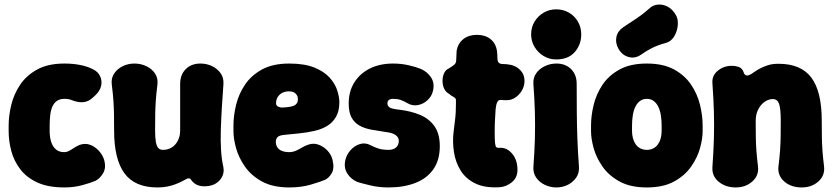

<svg xmlns="http://www.w3.org/2000/svg" viewBox="-20 -801 3663 843"><path d="M263 22Q191 22 143.5 0Q96 -22 68.5 -58.5Q41 -95 29.5 -138.5Q18 -182 18 -225V-250Q18 -293 29.5 -340.5Q41 -388 68.5 -429Q96 -470 143.5 -496Q191 -522 263 -522Q299 -522 330.5 -516Q362 -510 386 -498Q410 -487 419.5 -466.5Q429 -446 424 -424Q419 -402 399 -383L387 -372Q369 -355 346.5 -352.5Q324 -350 296 -361Q283 -367 263 -367Q243 -367 230 -358Q217 -349 210 -333Q203 -317 200.5 -295.5Q198 -274 198 -250V-225Q198 -211 200.5 -195Q203 -179 210 -165Q217 -151 229.5 -142Q242 -133 263 -133Q277 -133 296 -146Q315 -159 330 -165Q354 -173 375 -165.5Q396 -158 413 -140Q430 -122 437 -100Q447 -65 433 -41Q419 -17 399 -7Q378 2 341 12Q304 22 263 22Z M960 -71Q968 -36 944.5 -9.5Q921 17 877 17Q857 17 842.5 9.5Q828 2 818 -13Q815 -18 810.5 -18Q806 -18 802 -17Q793 -12 780.5 -5.5Q768 1 751.5 7.5Q735 14 715 18Q695 22 671 22Q572 22 526.5 -40Q481 -102 481 -228Q481 -270 480.5 -299.5Q480 -329 478 -358.5Q476 -388 471 -428Q467 -456 480.5 -477Q494 -498 518 -510Q542 -522 570 -522Q599 -522 623.5 -510Q648 -498 661.5 -477Q675 -456 671 -428Q666 -388 664 -358.5Q662 -329 661.5 -299.5Q661 -270 661 -228Q661 -196 664.5 -177Q668 -158 675.5 -150.5Q683 -143 696 -143Q717 -143 734 -153.5Q751 -164 761 -183.5Q771 -203 771 -228Q771 -270 771 -300.5Q771 -331 771 -361Q771 -391 771 -433Q771 -473 795.5 -497.5Q820 -522 860 -522Q888 -522 911.5 -510.5Q935 -499 949 -479Q963 -459 961 -431Q957 -379 954 -328Q951 -277 949.5 -230.5Q948 -184 950.5 -143Q953 -102 960 -71Z M1250 22Q1178 22 1130.5 -4Q1083 -30 1055.5 -69.5Q1028 -109 1016.5 -150.5Q1005 -192 1005 -225V-250Q1005 -293 1016.5 -340.5Q1028 -388 1055.5 -429Q1083 -470 1130.5 -496Q1178 -522 1250 -522Q1317 -522 1360 -504.5Q1403 -487 1427 -460.5Q1451 -434 1460.5 -404.5Q1470 -375 1470 -352Q1470 -313 1455 -287.5Q1440 -262 1415.5 -247.5Q1391 -233 1359.5 -226Q1328 -219 1294.5 -215.5Q1261 -212 1230 -209Q1206 -207 1198.5 -199Q1191 -191 1191 -178Q1191 -165 1197.5 -154.5Q1204 -144 1217.5 -138.5Q1231 -133 1250 -133Q1272 -133 1294 -146.5Q1316 -160 1334 -166Q1357 -174 1379.5 -165.5Q1402 -157 1418.5 -139Q1435 -121 1440 -99Q1449 -62 1436.5 -40.5Q1424 -19 1406 -11Q1387 -3 1345 9.5Q1303 22 1250 22ZM1222 -329Q1264 -331 1276 -340Q1288 -349 1288 -364Q1288 -376 1283 -384Q1278 -392 1269.5 -396Q1261 -400 1250 -400Q1233 -400 1220.5 -394Q1208 -388 1200 -376Q1192 -364 1192 -347Q1192 -337 1202 -332.5Q1212 -328 1222 -329Z M1686 22Q1644 22 1608 13.5Q1572 5 1549 -2Q1521 -14 1505 -39Q1489 -64 1496 -97Q1501 -121 1518.5 -141Q1536 -161 1560 -168.5Q1584 -176 1608 -163Q1623 -155 1641 -149Q1659 -143 1686 -143Q1707 -143 1719 -153.5Q1731 -164 1731 -183Q1731 -198 1717 -208Q1703 -218 1676 -221Q1642 -226 1611.5 -231.5Q1581 -237 1558.5 -249.5Q1536 -262 1523.5 -285Q1511 -308 1511 -347Q1511 -400 1536 -439.5Q1561 -479 1604.5 -500.5Q1648 -522 1706 -522Q1742 -522 1774.5 -514.5Q1807 -507 1829 -498Q1857 -485 1873 -460.5Q1889 -436 1881 -402Q1876 -379 1857.5 -361.5Q1839 -344 1814.5 -339.5Q1790 -335 1767 -349Q1754 -357 1739.5 -362Q1725 -367 1706 -367Q1694 -367 1687.5 -362Q1681 -357 1681 -347Q1681 -337 1689.5 -330Q1698 -323 1736 -319Q1785 -313 1824.5 -296.5Q1864 -280 1887.5 -247Q1911 -214 1911 -159Q1911 -98 1882.5 -57.5Q1854 -17 1803 2.5Q1752 22 1686 22Z M2174 21Q2110 25 2068 5Q2026 -15 2003 -51.5Q1980 -88 1973 -134Q1966 -180 1972 -226Q1975 -252 1977.5 -271Q1980 -290 1981 -309.5Q1982 -329 1982 -354Q1983 -365 1979 -369.5Q1975 -374 1968.5 -377Q1962 -380 1953 -388Q1938 -396 1930.5 -411Q1923 -426 1923 -446Q1923 -465 1930 -480Q1937 -495 1953 -502Q1966 -510 1974.5 -517Q1983 -524 1983 -537Q1983 -546 1984 -558.5Q1985 -571 1985 -579Q1991 -611 2014.5 -629.5Q2038 -648 2074 -648Q2110 -648 2133.5 -629.5Q2157 -611 2162 -577Q2163 -570 2163.5 -561.5Q2164 -553 2164 -545Q2164 -520 2186 -520Q2195 -520 2205 -519Q2215 -518 2224 -516Q2249 -510 2266 -491.5Q2283 -473 2283 -446Q2283 -418 2265.5 -394.5Q2248 -371 2222 -363Q2212 -361 2201 -361Q2190 -361 2180 -362Q2169 -364 2163.5 -353Q2158 -342 2156 -321Q2155 -298 2153.5 -277.5Q2152 -257 2152 -222Q2152 -189 2153.5 -173.5Q2155 -158 2159.5 -154.5Q2164 -151 2174 -152Q2205 -154 2228.5 -126.5Q2252 -99 2252 -55Q2252 -21 2227.5 -1Q2203 19 2174 21Z M2423 22Q2396 22 2372 10.5Q2348 -1 2334 -21.5Q2320 -42 2322 -69Q2327 -136 2328.5 -193Q2330 -250 2328.5 -307Q2327 -364 2322 -431Q2320 -459 2334 -479Q2348 -499 2372 -510.5Q2396 -522 2423 -522Q2463 -522 2487.5 -497.5Q2512 -473 2512 -433Q2512 -366 2512.5 -308.5Q2513 -251 2515 -193.5Q2517 -136 2522 -69Q2524 -42 2510 -21.5Q2496 -1 2473 10.5Q2450 22 2423 22ZM2422 -540Q2392 -540 2367 -555Q2342 -570 2327 -595Q2312 -620 2312 -650Q2312 -681 2327 -706Q2342 -731 2367 -745.5Q2392 -760 2422 -760Q2453 -760 2478 -745.5Q2503 -731 2517.5 -706Q2532 -681 2532 -650Q2532 -605 2503.5 -572.5Q2475 -540 2422 -540Z M3065 -225Q3065 -192 3053.5 -150.5Q3042 -109 3014.5 -69.5Q2987 -30 2939.5 -4Q2892 22 2820 22Q2748 22 2700.5 -4Q2653 -30 2625.5 -69.5Q2598 -109 2586.5 -150.5Q2575 -192 2575 -225V-250Q2575 -293 2586.5 -340.5Q2598 -388 2625.5 -429Q2653 -470 2700.5 -496Q2748 -522 2820 -522Q2892 -522 2939.5 -496Q2987 -470 3014.5 -429Q3042 -388 3053.5 -340.5Q3065 -293 3065 -250ZM2885 -250Q2885 -274 2881.5 -295.5Q2878 -317 2870 -333Q2862 -349 2849.5 -358Q2837 -367 2820 -367Q2803 -367 2790.5 -358Q2778 -349 2770 -333Q2762 -317 2758.5 -295.5Q2755 -274 2755 -250V-225Q2755 -209 2759 -194Q2763 -179 2771 -167.5Q2779 -156 2791.5 -149.5Q2804 -143 2820 -143Q2836 -143 2848.5 -149.5Q2861 -156 2869 -167.5Q2877 -179 2881 -194Q2885 -209 2885 -225ZM2796 -562Q2770 -543 2741 -550.5Q2712 -558 2696 -586L2695 -588Q2681 -613 2686.5 -639Q2692 -665 2717 -682Q2746 -701 2774 -719.5Q2802 -738 2829 -762Q2845 -778 2866 -780.5Q2887 -783 2907 -774Q2927 -765 2941 -745L2945 -739Q2958 -720 2956 -692Q2954 -664 2940 -641Q2926 -618 2902 -612Q2868 -603 2842.5 -590Q2817 -577 2796 -562Z M3108 -435Q3105 -469 3131.5 -490.5Q3158 -512 3192 -512Q3210 -512 3224.5 -506.5Q3239 -501 3245 -484Q3247 -475 3254 -471Q3261 -467 3273 -473Q3279 -476 3289.5 -483.5Q3300 -491 3315.5 -499.5Q3331 -508 3351 -514.5Q3371 -521 3398 -521Q3497 -521 3542.5 -460Q3588 -399 3588 -271Q3588 -229 3588.5 -199.5Q3589 -170 3591 -141Q3593 -112 3598 -71Q3603 -31 3573.5 -4.5Q3544 22 3500 22Q3453 22 3423 -4.5Q3393 -31 3398 -71Q3403 -112 3405 -141Q3407 -170 3407.5 -199.5Q3408 -229 3408 -271Q3408 -325 3400.5 -345.5Q3393 -366 3373 -366Q3354 -366 3336.5 -353.5Q3319 -341 3308.5 -319.5Q3298 -298 3298 -271Q3298 -229 3298.5 -199.5Q3299 -170 3301 -141Q3303 -112 3308 -71Q3313 -31 3283.5 -4.5Q3254 22 3210 22Q3166 22 3135.5 -3Q3105 -28 3108 -68Q3113 -138 3114.5 -194.5Q3116 -251 3114.5 -308.5Q3113 -366 3108 -435Z"/></svg>

Font: Winky Sans ExtraBold
Style: Regular
Weight: 800
Designer: Simon Atzbach
Foundry: typofactur
Version: Version 1.205